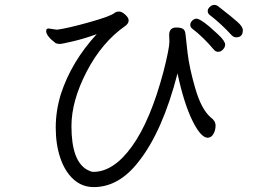

<svg xmlns="http://www.w3.org/2000/svg" viewBox="-20 -755 1040 782"><path d="M780 -679Q800 -679 868 -615Q897 -588 897 -573.5Q897 -559 882 -548Q877 -544 867.5 -544Q858 -544 850 -554Q806 -606 762 -639Q755 -645 755 -654Q755 -663 763 -671Q771 -679 780 -679ZM669 -612Q669 -643 698 -643Q716 -643 725 -637.5Q734 -632 735.5 -616Q737 -600 744 -539.5Q751 -479 775.5 -394.5Q800 -310 838 -277Q858 -263 858 -243.5Q858 -224 849 -209Q840 -194 826 -194Q798 -194 763.5 -264Q729 -334 703 -456Q642 -219 544 -96Q464 7 362 7Q314 7 279 -25Q244 -57 225.5 -112Q207 -167 207 -235.5Q207 -304 228 -372Q271 -504 374 -616Q325 -598 278.5 -587Q232 -576 223.5 -576Q215 -576 207 -579Q168 -608 168 -629Q168 -639 178 -639L212 -634Q257 -640 344 -664.5Q431 -689 446 -702Q454 -708 465 -708Q476 -708 490 -695.5Q504 -683 504 -671.5Q504 -660 491 -650Q395 -583 333 -463.5Q271 -344 271 -241Q271 -98 336 -63Q351 -55 360 -55Q443 -55 518 -159.5Q593 -264 646 -464Q670 -558 670 -586ZM969 -632Q969 -603 942 -603Q932 -603 924 -611Q880 -659 833 -695Q826 -701 826 -710Q826 -719 834.5 -727Q843 -735 852.5 -735Q862 -735 869 -729Q927 -684 948 -665Q969 -646 969 -632Z"/></svg>

Font: ToneOZ-Pinyin-WenKai-Regular
Style: Regular
Weight: 400
Designer: Fontworks Inc.
Foundry: ToneOZ
Version: Version 0.240331